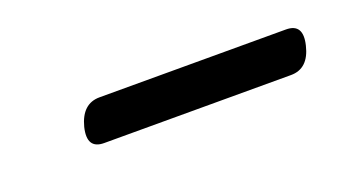

<svg xmlns="http://www.w3.org/2000/svg" viewBox="-25 -625 347 196"><g transform="rotate(-20 149.0 -527.0)"><path d="M55.5 -527.5Q61.5 -550.5 80.5 -550.5H283Q302 -550.5 296.5 -528Q291 -505 272 -505H69Q50 -505 55.5 -527.5Z"/></g></svg>

Font: Fraunces 144pt S050
Style: Italic
Weight: 400
Italic angle: -16°
Version: Version 1.000; ttfautohint (v1.8.3)